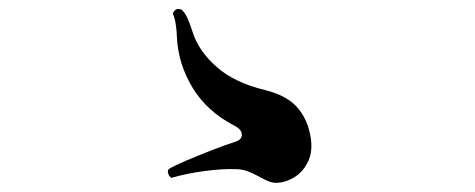

<svg xmlns="http://www.w3.org/2000/svg" viewBox="-20 -595 1040 420"><path d="M585 -195Q575 -195 566 -199Q557 -203 548 -208Q537 -214 524 -219.5Q511 -225 494 -225Q467 -226 428.5 -221Q390 -216 355 -206Q350 -209 348 -215Q346 -221 349 -225Q362 -233 388 -244Q414 -255 443.5 -266.5Q473 -278 495 -285Q510 -290 509 -301.5Q508 -313 491 -321Q432 -352 401 -403.5Q370 -455 367 -513Q366 -548 358 -565Q363 -579 377 -574Q385 -567 390.5 -554.5Q396 -542 402 -523Q415 -483 454 -448.5Q493 -414 560 -398Q607 -386 629.5 -361Q652 -336 659 -298Q665 -266 654.5 -243Q644 -220 625 -208Q606 -196 585 -195Z"/></svg>

Font: Zen Old Mincho
Style: Bold
Weight: 700
Designer: Yoshimichi Ohira
Foundry: Positype
Version: Version 1.500